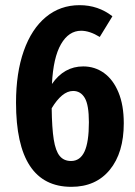

<svg xmlns="http://www.w3.org/2000/svg" viewBox="-20 -707 524 743"><path d="M459 -230Q459 -116 405 -50Q351 16 256 16Q42 16 42 -310Q42 -425 72 -510Q102 -595 157.5 -641Q213 -687 288 -687Q360 -687 415 -644L366 -564Q327 -588 294 -588Q246 -588 216 -536Q186 -484 181 -382Q228 -450 302 -450Q347 -450 382.5 -424.5Q418 -399 438.5 -349.5Q459 -300 459 -230ZM263 -355Q241 -355 220 -337.5Q199 -320 180 -288Q181 -211 188 -167Q195 -123 211 -103.5Q227 -84 255 -84Q290 -84 307 -120.5Q324 -157 324 -234Q324 -301 308 -328Q292 -355 263 -355Z"/></svg>

Font: Fira Sans Compressed SemiBold
Style: Regular
Weight: 600
Width: 1
Designer: bBox Type GmbH & Carrois Corporate GbR & Edenspiekermann AG
Foundry: bBox Type GmbH & Carrois Corporate GbR & Edenspiekermann AG
Version: Version 4.301